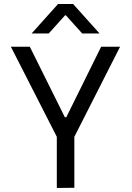

<svg xmlns="http://www.w3.org/2000/svg" viewBox="-20 -932 654 953"><path d="M128 -700 302 -350H309L482 -700H576L349 -253V0L262 1V-253L34 -700ZM268 -912H343L474 -766H388L307 -856H303L222 -766H137Z"/></svg>

Font: Lopes Sans
Style: Regular
Weight: 400
Designer: Gabriel Lam, Diego Maldonado
Foundry: TypeRant, Foresti Design
Version: Version 4.000